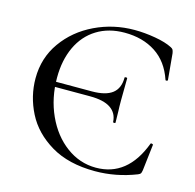

<svg xmlns="http://www.w3.org/2000/svg" viewBox="-97 -736 863 848"><g transform="rotate(15 334.5 -312.0)"><path d="M302 -302H106V-325H304Q367 -325 397.5 -348.5Q428 -372 428 -421Q428 -424 434 -424Q440 -424 440 -421L439 -320Q439 -288 440 -272L441 -219Q441 -216 435.5 -216Q430 -216 430 -219Q428 -259 396.5 -280.5Q365 -302 302 -302ZM590 -604Q598 -600 600.5 -595.5Q603 -591 605 -580L616 -460Q616 -457 611 -456Q606 -455 605 -459Q579 -536 520 -574.5Q461 -613 378 -613Q305 -613 251 -579.5Q197 -546 168.5 -485Q140 -424 140 -344Q140 -251 175.5 -173Q211 -95 272.5 -49.5Q334 -4 408 -4Q552 -4 614 -168Q614 -171 619 -171Q621 -171 623.5 -169.5Q626 -168 626 -167L612 -47Q610 -35 607.5 -31.5Q605 -28 596 -24Q504 12 408 12Q287 12 206 -36.5Q125 -85 87 -160Q49 -235 49 -317Q49 -410 100.5 -482.5Q152 -555 236.5 -595.5Q321 -636 417 -636Q463 -636 512 -627.5Q561 -619 590 -604Z"/></g></svg>

Font: Cormorant SC Medium
Style: Regular
Weight: 500
Designer: Christian Thalmann (Catharsis Fonts)
Foundry: Catharsis Fonts
Version: Version 4.000